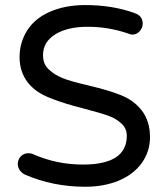

<svg xmlns="http://www.w3.org/2000/svg" viewBox="-20 -712 642 743"><path d="M77.1 -36.1Q65.4 -41 57.1 -52.7Q48.8 -64.5 48.8 -77.1Q48.8 -94.7 60.5 -106.9Q72.3 -119.1 89.8 -119.1Q100.6 -119.1 108.4 -115.2Q199.2 -75.2 300.8 -75.2Q470.7 -75.2 470.7 -186.5Q470.7 -215.8 449.2 -234.4Q429.7 -252.9 400.4 -263.7Q371.1 -274.4 303.7 -292Q226.6 -311.5 175.8 -332Q116.2 -354.5 85.9 -395Q55.7 -435.5 55.7 -491.2Q55.7 -546.9 85 -593.8Q115.2 -641.6 174.3 -667Q233.4 -692.4 309.6 -692.4Q418 -692.4 503.9 -660.2Q532.2 -649.4 532.2 -620.1Q532.2 -604.5 520.5 -591.3Q508.8 -578.1 492.2 -578.1Q485.4 -578.1 476.6 -582Q400.4 -608.4 319.3 -608.4Q241.2 -608.4 193.8 -579.1Q146.5 -549.8 146.5 -498Q146.5 -462.9 169.9 -442.4Q191.4 -421.9 223.6 -409.2Q255.9 -396.5 320.3 -381.8Q402.3 -362.3 445.3 -344.7Q497.1 -325.2 528.8 -284.2Q560.5 -243.2 560.5 -180.7Q560.5 -127 529.3 -82Q497.1 -37.1 439.9 -13.2Q382.8 10.7 309.6 10.7Q185.5 10.7 77.1 -36.1Z"/></svg>

Font: jf-openhuninn-2.1
Style: Regular
Weight: 400
Designer: [Kosugi Maru]
Designed by MOTOYA      

[Varela Round]
Joe Prince (Latin component); Avraham Cornfeld (Hebrew component)
Foundry: justfont Co., Ltd.
Version: 2.1